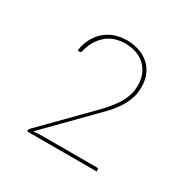

<svg xmlns="http://www.w3.org/2000/svg" viewBox="-94 -892 521 529"><g transform="rotate(30 167.0 -627.5)"><path d="M54.5 -450ZM168.5 -805Q187 -805 204.8 -799.5Q222.5 -794 236.2 -782.8Q250 -771.5 258.2 -754Q266.5 -736.5 266.5 -712Q266.5 -692 260.2 -674.8Q254 -657.5 243.5 -641.8Q233 -626 219 -611.2Q205 -596.5 189.5 -581L68.5 -458Q80 -460 99.5 -460H271.5Q275.5 -460 275.5 -456V-450H54.5V-454Q54.5 -457 57.5 -460L181.5 -586Q197 -601.5 210.5 -616.2Q224 -631 234 -646Q244 -661 249.8 -677.2Q255.5 -693.5 255.5 -712Q255.5 -733.5 248 -749.2Q240.5 -765 228.5 -775.2Q216.5 -785.5 200.8 -790.2Q185 -795 168.5 -795Q131 -795 107 -773.2Q83 -751.5 75.5 -717Q74 -712 68.5 -712L63.5 -713Q66.5 -734.5 75.5 -751.5Q84.5 -768.5 98 -780.5Q111.5 -792.5 129.5 -798.8Q147.5 -805 168.5 -805Z"/></g></svg>

Font: Lato Hairline
Style: Regular
Weight: 100
Designer: Lukasz Dziedzic
Foundry: tyPoland Lukasz Dziedzic
Version: Version 2.007; 2014-02-27